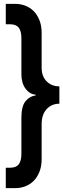

<svg xmlns="http://www.w3.org/2000/svg" viewBox="-20 -894 328 996"><path d="M10 -874H59Q86 -874 111 -864.5Q136 -855 154.5 -836.5Q173 -818 184.5 -789.5Q196 -761 196 -723V-543Q196 -498 222 -472Q248 -446 288 -446V-356Q248 -356 222 -328Q196 -300 196 -249V-69Q196 -31 184.5 -2.5Q173 26 154.5 44.5Q136 63 111 72.5Q86 82 59 82H10V-24H33Q64 -24 77.5 -42Q91 -60 91 -96V-283Q91 -343 112.5 -369Q134 -395 165 -399V-403Q134 -405 112.5 -434Q91 -463 91 -509V-696Q91 -732 77.5 -750Q64 -768 33 -768H10Z"/></svg>

Font: Ranchers
Style: Regular
Weight: 400
Designer: Pablo Impallari, Brenda Gallo
Foundry: Pablo Impallari, Brenda Gallo
Version: Version 1.000; ttfautohint (v0.8) -G 200 -r 50